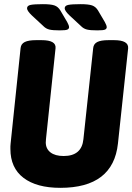

<svg xmlns="http://www.w3.org/2000/svg" viewBox="-20 -895 636 923"><path d="M270 8Q156 8 93 -40Q30 -88 30 -179Q30 -185 30 -191.5Q30 -198 31 -205L79 -664Q81 -684 99 -693Q117 -702 154 -702H180Q251 -702 247 -663L201 -226Q201 -220 200.5 -216.5Q200 -213 200 -211Q200 -180 222.5 -162.5Q245 -145 286 -145Q373 -145 381 -226L428 -664Q430 -684 447.5 -693Q465 -702 502 -702H528Q599 -702 596 -663L547 -205Q524 8 270 8ZM267 -749Q233 -749 217 -753Q201 -757 189 -769L133 -821Q110 -843 110 -855Q110 -868 127.5 -871.5Q145 -875 186 -875Q224 -875 241.5 -869Q259 -863 270 -845L303 -789Q312 -773 312 -764Q312 -757 304.5 -753Q297 -749 267 -749ZM448 -749Q414 -749 398 -753Q382 -757 370 -769L314 -821Q291 -843 291 -855Q291 -868 308.5 -871.5Q326 -875 367 -875Q405 -875 422.5 -869Q440 -863 451 -845L484 -789Q493 -773 493 -764Q493 -757 485.5 -753Q478 -749 448 -749Z"/></svg>

Font: Asap Condensed Condensed ExtraBold
Style: Italic
Weight: 800
Width: 3
Italic angle: -6°
Designer: Pablo Cosgaya
Foundry: Omnibus-Type
Version: Version 3.001; ttfautohint (v1.8.4.7-5d5b)